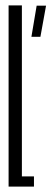

<svg xmlns="http://www.w3.org/2000/svg" viewBox="-20 -695 208 715"><path d="M97 -558H130.5L151.5 -674H116.5ZM12 0H106.5V-38H61.5V-675H12Z"/></svg>

Font: Anybody UltraCondensed Light
Style: Regular
Weight: 300
Width: 1
Version: Version 1.113;gftools[0.9.25]